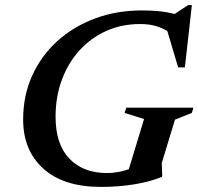

<svg xmlns="http://www.w3.org/2000/svg" viewBox="-20 -723 780 755"><path d="M400.5 -42.5Q442 -42.5 486.5 -57.5L546.5 -255L470 -279L476.5 -299.5H740.5L734.5 -279L668 -252.5L616 -81.5L618 -31.5L617 -27.5Q567 -7.5 506 2.2Q445 12 377 12Q230 12 150.5 -59.8Q71 -131.5 71 -253Q71 -347 106.5 -425.5Q142 -504 205.5 -561.5Q269 -619 354 -650.5Q439 -682 538.5 -682Q572 -682 603.8 -679Q635.5 -676 666.5 -668L720 -703H734.5L707 -458H680.5L638 -601Q614 -615 588.8 -621.8Q563.5 -628.5 530.5 -628.5Q458 -628.5 397.2 -601Q336.5 -573.5 292 -524.2Q247.5 -475 223 -408.5Q198.5 -342 198.5 -264Q198.5 -155.5 253 -99Q307.5 -42.5 400.5 -42.5Z"/></svg>

Font: Newsreader 16pt SemiBold
Style: Italic
Weight: 600
Italic angle: -17°
Designer: Hugues Gentile
Foundry: Production Type
Version: Version 1.003; ttfautohint (v1.8.3)